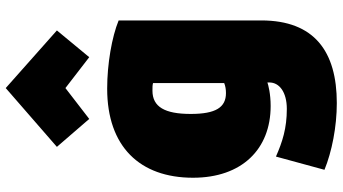

<svg xmlns="http://www.w3.org/2000/svg" viewBox="-276 -666 1166 653"><g transform="rotate(-90 306.5 -340.0)"><path d="M272 -2C314 -2 343 -10 352 -13V-6C352 27 320 53 262 53C196 53 150 38 100 16L55 181C116 206 201 223 282 223C457 223 563 147 563 -34V-519C507 -542 415 -558 331 -558C134 -558 28 -447 28 -266C28 -100 125 -2 272 -2ZM133 -729 228 -619 333 -700 438 -619 529 -729 333 -903ZM245 -274C245 -362 269 -404 324 -404C336 -404 343 -404 350 -402V-160C340 -156 329 -154 316 -154C267 -154 245 -189 245 -274Z"/></g></svg>

Font: Repo ExtraBlack
Style: Regular
Weight: 400
Designer: Stefan Peev
Foundry: Context Ltd
Version: Version 001.502